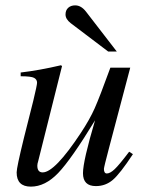

<svg xmlns="http://www.w3.org/2000/svg" viewBox="-20 -684 540 715"><path d="M461 -119 475 -110Q427 -37 400 -14Q373 9 337 9Q289 9 289 -39Q289 -84 334 -236Q245 -90 196.5 -39.5Q148 11 95 11Q42 11 42 -42Q42 -60 69 -170L104 -309Q118 -367 118 -376Q118 -388 107 -394Q96 -400 57 -400V-414Q126 -422 207 -441L211 -438L122 -83Q119 -74 119 -67Q119 -42 139 -42Q184 -42 281 -189Q314 -239 332.5 -280.5Q351 -322 391 -432H465L386 -133Q367 -61 367 -55Q367 -38 378 -38Q390 -38 407 -54Q424 -70 461 -119ZM415 -492H383L243 -598Q224 -613 224 -630Q224 -646 234 -655Q244 -664 260 -664Q282 -664 300 -641Z"/></svg>

Font: STIX MathJax Latin
Style: Italic
Weight: 400
Italic angle: -16.33°
Designer: MicroPress Inc., with final additions and corrections provided by Coen Hoffman, Elsevier (retired)
Version: Version 1.1.1